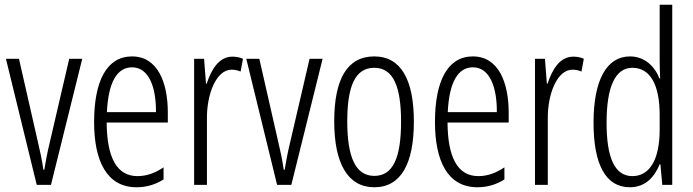

<svg xmlns="http://www.w3.org/2000/svg" viewBox="-20 -780 2923 810"><path d="M135 0H195L327 -532H272L189 -175C179 -134 172 -96 167 -64H163C157 -107 148 -147 139 -185L60 -532H5Z M537 -542C430 -542 377 -438 377 -265C377 -102 430 10 556 10C599 10 637 -2 670 -23V-74C633 -49 597 -37 560 -37C473 -37 431 -115 430 -263H688V-305C688 -432 645 -542 537 -542ZM537 -496C609 -496 639 -410 638 -307H431C437 -435 475 -496 537 -496Z M960 -541C903 -541 871 -485 852 -427H849L841 -532H799V0H853V-279C852 -383 892 -486 957 -486C971 -486 985 -483 995 -478L1005 -532C990 -539 974 -541 960 -541Z M1149 0H1209L1341 -532H1286L1203 -175C1193 -134 1186 -96 1181 -64H1177C1171 -107 1162 -147 1153 -185L1074 -532H1019Z M1726 -267C1726 -443 1672 -542 1559 -542C1444 -542 1390 -445 1390 -268C1390 -91 1447 10 1559 10C1672 10 1726 -90 1726 -267ZM1445 -268C1445 -416 1478 -494 1559 -494C1640 -494 1672 -413 1672 -267C1672 -112 1637 -38 1559 -38C1480 -38 1445 -117 1445 -268Z M1975 -542C1868 -542 1815 -438 1815 -265C1815 -102 1868 10 1994 10C2037 10 2075 -2 2108 -23V-74C2071 -49 2035 -37 1998 -37C1911 -37 1869 -115 1868 -263H2126V-305C2126 -432 2083 -542 1975 -542ZM1975 -496C2047 -496 2077 -410 2076 -307H1869C1875 -435 1913 -496 1975 -496Z M2398 -541C2341 -541 2309 -485 2290 -427H2287L2279 -532H2237V0H2291V-279C2290 -383 2330 -486 2395 -486C2409 -486 2423 -483 2433 -478L2443 -532C2428 -539 2412 -541 2398 -541Z M2637 10C2704 10 2742 -35 2763 -87H2766L2774 0H2816V-760H2763V-520C2763 -498 2764 -476 2765 -449H2762C2743 -499 2700 -542 2638 -542C2540 -542 2484 -444 2484 -262C2484 -85 2536 10 2637 10ZM2648 -37C2572 -37 2539 -117 2539 -262C2539 -413 2575 -494 2648 -494C2723 -494 2763 -422 2763 -295V-233C2763 -109 2722 -37 2648 -37Z"/></svg>

Font: Noto Sans Gujarati ExtraCondensed Light
Style: Regular
Weight: 300
Width: 2
Designer: Jelle Bosma - Monotype Design Team, Universal Thirst
Foundry: Monotype Imaging Inc.
Version: Version 2.106